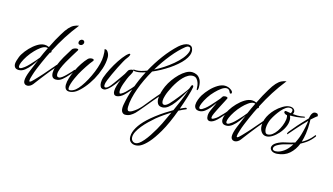

<svg xmlns="http://www.w3.org/2000/svg" viewBox="-124 -1195 3657 2110"><g transform="rotate(15 1704.0 -139.5)"><path d="M196 146Q178 146 165.5 134Q153 122 153 97Q153 60 179 -6.5Q205 -73 241 -156Q221 -123 192.5 -85.5Q164 -48 131 -22Q98 4 63 4Q32 4 19 -11.5Q6 -27 6 -51Q6 -66 12.5 -89Q19 -112 28 -134Q37 -156 45 -168Q70 -209 107.5 -248Q145 -287 186.5 -312.5Q228 -338 267 -338Q292 -338 318 -326Q341 -374 364.5 -417Q388 -460 408 -492Q441 -548 468.5 -578Q496 -608 522.5 -621Q549 -634 578 -638Q511 -553 458.5 -470.5Q406 -388 357 -293Q359 -287 359 -284Q359 -277 354.5 -273Q350 -269 345 -269Q334 -249 318 -215Q302 -181 284 -140.5Q266 -100 249 -58Q232 -16 221 21Q206 67 206 86Q206 96 212 96Q225 96 258 60L305 10L337 -25L411 -111Q421 -122 431 -134Q441 -146 450 -157Q453 -160 456 -160Q462 -160 462 -153Q462 -149 457 -142Q447 -128 434.5 -113Q422 -98 411 -85Q408 -82 394.5 -65Q381 -48 361.5 -23.5Q342 1 322 27Q302 53 285 75.5Q268 98 259 110Q246 127 229 136.5Q212 146 196 146ZM70 -20Q87 -20 120 -46Q141 -62 167.5 -90Q194 -118 218 -145.5Q242 -173 253 -188Q265 -217 279.5 -248Q294 -279 310 -311Q302 -315 292 -315Q265 -315 231.5 -291Q198 -267 171 -238Q136 -202 108.5 -160.5Q81 -119 67 -85Q55 -57 55 -39Q55 -20 70 -20Z M645 -437Q619 -437 619 -462Q619 -477 630 -487.5Q641 -498 654 -498Q667 -498 674.5 -489Q682 -480 680 -467Q677 -454 667.5 -445.5Q658 -437 645 -437ZM483 0Q431 0 431 -65Q431 -79 434 -97Q438 -118 449.5 -147.5Q461 -177 475.5 -206.5Q490 -236 502 -257Q512 -273 525 -295Q538 -317 550 -336Q562 -355 565 -361Q571 -374 589 -381.5Q607 -389 621 -389Q637 -389 637 -380Q637 -374 633 -369Q614 -338 588.5 -297Q563 -256 539 -213Q515 -170 499 -131Q483 -92 483 -64Q483 -49 488.5 -40Q494 -31 509 -31Q525 -31 545.5 -46.5Q566 -62 585.5 -81.5Q605 -101 615 -112L635 -133Q640 -138 644 -143.5Q648 -149 652 -154Q655 -157 657 -157Q663 -157 663 -148Q663 -143 659 -139Q648 -125 637 -112Q626 -99 614 -86Q589 -56 556 -28Q523 0 483 0Z M659 90Q631 90 618 72.5Q605 55 605 26Q605 -8 619 -53Q633 -98 656 -146Q679 -194 707.5 -237Q736 -280 764 -309Q773 -318 785 -322Q797 -326 808 -326Q818 -326 824.5 -323Q831 -320 831 -313Q831 -306 822 -297Q814 -289 799.5 -268.5Q785 -248 767.5 -222Q750 -196 734 -169.5Q718 -143 707 -123Q693 -97 678 -63.5Q663 -30 653.5 0.5Q644 31 644 51Q644 73 658 73Q690 73 724 47Q749 27 776.5 -11Q804 -49 830 -97Q856 -145 877 -197Q898 -249 910 -297.5Q922 -346 922 -383Q922 -406 921 -424.5Q920 -443 915 -460Q920 -463 925 -463Q942 -463 957 -437.5Q972 -412 972 -382Q972 -318 949.5 -250.5Q927 -183 893 -122Q858 -60 816.5 -11Q775 38 736 65Q719 76 699.5 83Q680 90 659 90Z M1174 3Q1154 3 1145 -10Q1136 -23 1136 -45Q1136 -71 1146.5 -107.5Q1157 -144 1172 -182Q1158 -160 1139 -134Q1120 -108 1099 -85Q1078 -62 1057.5 -47Q1037 -32 1020 -32Q992 -32 981.5 -51Q971 -70 971 -95Q971 -111 973.5 -126.5Q976 -142 980 -154Q998 -205 1027 -261.5Q1056 -318 1090.5 -370Q1125 -422 1161 -460Q1185 -484 1197 -484Q1203 -484 1203 -477Q1203 -470 1196.5 -457Q1190 -444 1176 -427Q1165 -414 1146 -379.5Q1127 -345 1105 -301.5Q1083 -258 1063.5 -215Q1044 -172 1031 -140Q1023 -121 1019.5 -106Q1016 -91 1016 -81Q1016 -57 1032 -57Q1053 -57 1086 -96Q1094 -106 1109 -126.5Q1124 -147 1141.5 -171.5Q1159 -196 1175 -219Q1191 -242 1201 -257L1224 -299Q1229 -309 1244.5 -315.5Q1260 -322 1273 -322Q1282 -322 1282 -313Q1282 -302 1277.5 -290.5Q1273 -279 1265 -266Q1250 -242 1236 -209Q1222 -176 1211.5 -145Q1201 -114 1198 -96Q1194 -79 1194 -62Q1194 -58 1194.5 -54Q1195 -50 1196 -47Q1198 -34 1206 -34Q1210 -34 1216 -37Q1238 -48 1260 -68.5Q1282 -89 1302 -112Q1312 -123 1321 -133Q1330 -143 1338 -154Q1341 -157 1343 -157Q1349 -157 1349 -149Q1349 -143 1345 -139L1301 -86Q1290 -73 1278 -60.5Q1266 -48 1255 -37Q1235 -18 1213 -7.5Q1191 3 1174 3Z M1318 176Q1299 176 1285 160Q1271 144 1271 110Q1271 91 1275 71Q1292 -23 1328 -127Q1364 -231 1418 -333Q1355 -312 1314 -312Q1295 -312 1286 -315.5Q1277 -319 1277 -323Q1277 -329 1296 -328Q1300 -327 1303.5 -327Q1307 -327 1311 -327Q1335 -327 1365 -334.5Q1395 -342 1429 -355Q1483 -454 1548.5 -542.5Q1614 -631 1689 -700Q1715 -723 1742.5 -736.5Q1770 -750 1793 -750Q1813 -750 1827 -739Q1841 -728 1846 -702Q1847 -698 1847.5 -693Q1848 -688 1848 -683Q1848 -664 1840 -642Q1815 -579 1739 -515Q1702 -483 1660 -455Q1618 -427 1572 -402Q1526 -377 1483 -359Q1450 -302 1422 -243Q1394 -184 1374 -127Q1353 -69 1341 -15.5Q1329 38 1328 85Q1328 129 1350 129Q1363 129 1383 119Q1414 101 1436 82Q1458 63 1481 37Q1492 24 1512.5 -1.5Q1533 -27 1557 -56.5Q1581 -86 1603 -111Q1623 -135 1643 -157Q1646 -160 1648 -160Q1654 -160 1654 -152Q1654 -147 1650 -142Q1639 -128 1626.5 -113Q1614 -98 1603 -85Q1597 -79 1581 -59.5Q1565 -40 1543 -13.5Q1521 13 1498 40.5Q1475 68 1455.5 91Q1436 114 1424 126Q1402 147 1376.5 161.5Q1351 176 1318 176ZM1499 -386Q1548 -410 1599 -443.5Q1650 -477 1696 -515.5Q1742 -554 1775 -594Q1808 -634 1821 -672Q1825 -684 1825 -696Q1825 -727 1800 -727Q1784 -727 1767 -713Q1700 -660 1630 -574Q1560 -488 1499 -386Z M1513 471Q1482 471 1459 451.5Q1436 432 1436 392Q1436 344 1468.5 288Q1501 232 1562 175Q1596 143 1641.5 108Q1687 73 1734.5 42Q1782 11 1819 -10Q1848 -74 1875 -138.5Q1902 -203 1922 -262Q1904 -229 1878.5 -186Q1853 -143 1823 -102Q1793 -61 1759.5 -34.5Q1726 -8 1692 -8Q1655 -8 1640 -31Q1625 -54 1625 -88Q1625 -124 1637 -165Q1649 -206 1663 -237Q1682 -279 1711 -319.5Q1740 -360 1774 -393.5Q1808 -427 1843 -447Q1878 -467 1911 -467Q1937 -467 1963 -455Q1989 -443 2007 -412Q2025 -381 2025 -325Q2025 -308 2021 -298.5Q2017 -289 2013 -289Q2006 -289 2006 -316Q2006 -341 1998 -367Q1990 -393 1974 -410.5Q1958 -428 1934 -429Q1906 -431 1877.5 -415.5Q1849 -400 1824 -374Q1799 -348 1779 -319Q1757 -287 1739 -254Q1721 -221 1708 -191Q1695 -161 1689 -140Q1678 -105 1678 -82Q1678 -40 1705 -40Q1727 -40 1759 -72Q1777 -91 1799 -117Q1821 -143 1842.5 -170.5Q1864 -198 1881.5 -221.5Q1899 -245 1909 -258Q1912 -264 1920 -274Q1927 -283 1935 -308Q1941 -329 1952 -329Q1963 -329 1963 -310Q1961 -293 1953 -262.5Q1945 -232 1933 -193.5Q1921 -155 1908 -116Q1895 -77 1883 -44Q1902 -54 1917 -60L1942 -70Q1944 -70 1944.5 -70.5Q1945 -71 1946 -71Q1957 -71 1957 -61Q1957 -55 1950 -54Q1938 -49 1918 -40.5Q1898 -32 1873 -18Q1847 54 1816 123Q1785 192 1755 243Q1701 335 1656 385Q1611 435 1574 455Q1545 471 1513 471ZM1507 448Q1528 448 1548 434Q1571 418 1597.5 387Q1624 356 1650 316.5Q1676 277 1699 237Q1722 197 1738 164L1805 21Q1769 44 1730 71Q1691 98 1653 129Q1620 157 1585.5 190.5Q1551 224 1522 259.5Q1493 295 1475.5 329Q1458 363 1458 391Q1458 418 1472.5 433Q1487 448 1507 448Z M2238 4Q2198 4 2198 -48Q2198 -66 2204 -88Q2206 -95 2213 -111Q2220 -127 2229 -146.5Q2238 -166 2246 -183.5Q2254 -201 2257 -211Q2236 -179 2210.5 -147.5Q2185 -116 2156 -95Q2127 -74 2094 -74Q2063 -75 2050 -91Q2037 -107 2037 -130Q2037 -157 2049 -189Q2061 -221 2076 -246Q2102 -287 2139 -326Q2176 -365 2218 -390.5Q2260 -416 2298 -416Q2318 -416 2337 -409.5Q2356 -403 2375 -388Q2390 -376 2390 -362Q2390 -348 2378 -348Q2369 -348 2365 -360Q2352 -394 2323 -394Q2297 -394 2265 -371Q2233 -348 2202 -316Q2167 -281 2140 -239Q2113 -197 2099 -163Q2086 -132 2086 -117Q2086 -98 2101 -98Q2118 -98 2151 -124Q2173 -141 2199 -168.5Q2225 -196 2248 -223Q2271 -250 2284 -265Q2295 -282 2302 -292Q2306 -298 2315 -301Q2324 -304 2334 -304Q2346 -304 2354 -299.5Q2362 -295 2358 -286Q2354 -277 2340.5 -251.5Q2327 -226 2310.5 -194Q2294 -162 2279.5 -133Q2265 -104 2258 -88Q2244 -57 2244 -42Q2244 -29 2254 -29Q2261 -29 2275 -37Q2297 -48 2319 -68.5Q2341 -89 2361 -112Q2372 -123 2381 -133Q2390 -143 2398 -154Q2401 -157 2403 -157Q2409 -157 2409 -148Q2409 -143 2405 -139Q2394 -125 2383 -112Q2372 -99 2360 -86Q2349 -73 2337.5 -60.5Q2326 -48 2314 -37Q2292 -16 2272.5 -6Q2253 4 2238 4Z M2556 146Q2538 146 2525.5 134Q2513 122 2513 97Q2513 60 2539 -6.5Q2565 -73 2601 -156Q2581 -123 2552.5 -85.5Q2524 -48 2491 -22Q2458 4 2423 4Q2392 4 2379 -11.5Q2366 -27 2366 -51Q2366 -66 2372.5 -89Q2379 -112 2388 -134Q2397 -156 2405 -168Q2430 -209 2467.5 -248Q2505 -287 2546.5 -312.5Q2588 -338 2627 -338Q2652 -338 2678 -326Q2701 -374 2724.5 -417Q2748 -460 2768 -492Q2801 -548 2828.5 -578Q2856 -608 2882.5 -621Q2909 -634 2938 -638Q2871 -553 2818.5 -470.5Q2766 -388 2717 -293Q2719 -287 2719 -284Q2719 -277 2714.5 -273Q2710 -269 2705 -269Q2694 -249 2678 -215Q2662 -181 2644 -140.5Q2626 -100 2609 -58Q2592 -16 2581 21Q2566 67 2566 86Q2566 96 2572 96Q2585 96 2618 60L2665 10L2697 -25L2771 -111Q2781 -122 2791 -134Q2801 -146 2810 -157Q2813 -160 2816 -160Q2822 -160 2822 -153Q2822 -149 2817 -142Q2807 -128 2794.5 -113Q2782 -98 2771 -85Q2768 -82 2754.5 -65Q2741 -48 2721.5 -23.5Q2702 1 2682 27Q2662 53 2645 75.5Q2628 98 2619 110Q2606 127 2589 136.5Q2572 146 2556 146ZM2430 -20Q2447 -20 2480 -46Q2501 -62 2527.5 -90Q2554 -118 2578 -145.5Q2602 -173 2613 -188Q2625 -217 2639.5 -248Q2654 -279 2670 -311Q2662 -315 2652 -315Q2625 -315 2591.5 -291Q2558 -267 2531 -238Q2496 -202 2468.5 -160.5Q2441 -119 2427 -85Q2415 -57 2415 -39Q2415 -20 2430 -20Z M2878 4Q2844 4 2821.5 -25Q2799 -54 2799 -99Q2799 -135 2811 -170Q2823 -204 2843.5 -235Q2864 -266 2890 -293Q2924 -328 2967.5 -354Q3011 -380 3047 -380Q3075 -380 3090.5 -366.5Q3106 -353 3106 -334Q3106 -322 3098 -308Q3124 -305 3149 -305Q3168 -305 3187 -307Q3206 -309 3225 -313H3229Q3237 -313 3237 -309Q3237 -305 3228 -302Q3218 -298 3195 -294Q3172 -290 3147 -287.5Q3122 -285 3102 -285Q3095 -285 3090 -285Q3085 -285 3081 -286L3071 -281Q3083 -264 3083 -234Q3083 -194 3063.5 -152.5Q3044 -111 3012.5 -75.5Q2981 -40 2945.5 -18Q2910 4 2878 4ZM2887 -20Q2914 -20 2940 -39.5Q2966 -59 2987.5 -90.5Q3009 -122 3023.5 -158.5Q3038 -195 3043 -229Q3044 -235 3044 -240.5Q3044 -246 3044 -251Q3044 -260 3043 -267.5Q3042 -275 3039 -279Q3037 -279 3036 -280Q3024 -282 3018.5 -286Q3013 -290 3006 -295Q3002 -300 3002 -307Q3002 -314 3007.5 -318Q3013 -322 3020 -320Q3045 -315 3074 -311Q3084 -328 3084 -342Q3084 -366 3048 -366Q3026 -366 3002.5 -349.5Q2979 -333 2956 -306.5Q2933 -280 2912 -248.5Q2891 -217 2876 -187Q2866 -167 2858.5 -138Q2851 -109 2851 -82Q2851 -57 2859.5 -38.5Q2868 -20 2887 -20Z M3041 159Q3004 161 2982 145.5Q2960 130 2960 108Q2960 94 2970.5 78.5Q2981 63 3003 50Q3045 25 3098 14.5Q3151 4 3205 -13L3224 -53Q3236 -79 3248 -120.5Q3260 -162 3269 -206Q3278 -250 3281 -280Q3252 -251 3225.5 -222.5Q3199 -194 3170 -161Q3141 -128 3104 -85Q3098 -78 3095 -78Q3092 -78 3092 -83Q3092 -95 3104 -110L3176 -196Q3193 -216 3213 -237Q3233 -258 3254 -280L3279 -306Q3282 -323 3288 -342Q3294 -361 3305.5 -374Q3317 -387 3336 -387Q3356 -387 3363 -376Q3370 -365 3367 -354Q3359 -351 3339 -333.5Q3319 -316 3300 -299Q3301 -290 3301 -279.5Q3301 -269 3301 -257Q3301 -233 3299.5 -203.5Q3298 -174 3293 -138Q3285 -85 3271 -40Q3296 -53 3319 -69.5Q3342 -86 3365 -110Q3373 -119 3381 -128Q3389 -137 3397 -147Q3399 -149 3401 -149Q3404 -149 3406.5 -144Q3409 -139 3406 -135Q3388 -110 3365 -87Q3344 -66 3318 -48.5Q3292 -31 3263 -16Q3234 58 3180 105.5Q3126 153 3041 159ZM3019 136Q3030 136 3043 133Q3078 125 3116 97.5Q3154 70 3190 12Q3146 25 3103 35Q3059 45 3017 69Q2984 88 2984 112Q2984 136 3019 136Z"/></g></svg>

Font: Birthstone Bounce
Style: Regular
Weight: 400
Designer: Robert E. Leuschke
Foundry: Rob Leuschke
Version: Version 1.010; ttfautohint (v1.8.3)